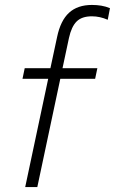

<svg xmlns="http://www.w3.org/2000/svg" viewBox="-20 -757 465 777"><path d="M82 0 175 -438H71L80 -481H184L211 -607Q225 -674 259.5 -705.5Q294 -737 352 -737Q372 -737 390 -734Q408 -731 425 -724L416 -677Q384 -691 352 -691Q311 -691 290 -670Q269 -649 259 -603L233 -481H374L365 -438H224L131 0Z"/></svg>

Font: Red Hat Text VF
Style: Italic
Weight: 300
Italic angle: -12°
Designer: Pentagram, MCKL
Foundry: Pentagram, MCKL
Version: Version 1.023